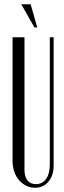

<svg xmlns="http://www.w3.org/2000/svg" viewBox="-20 -874 303 902"><path d="M95 -699V-76Q95 -44 109 -26.5Q123 -9 149 -9Q179 -9 196.5 -33.5Q214 -58 214 -101V-699H232V-96Q232 -50 208 -21Q184 8 144 8Q122 8 103 -1.5Q84 -11 69.5 -27.5Q55 -44 47 -67.5Q39 -91 39 -118V-699ZM142 -745 80 -854H124L155 -745Z"/></svg>

Font: Moniqa Cond Heading
Style: Regular
Weight: 400
Width: 3
Designer: Rajesh Rajput
Foundry: Rajesh Rajput
Version: Version 1.000